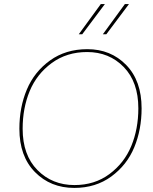

<svg xmlns="http://www.w3.org/2000/svg" viewBox="-20 -911 752 941"><path d="M366 -743 474 -891H494L383 -743ZM484 -743 592 -891H612L501 -743ZM344 10Q228 10 151.5 -67.5Q75 -145 75 -280Q75 -385 111.5 -472Q148 -559 225 -614.5Q302 -670 408 -670Q523 -670 598.5 -592.5Q674 -515 674 -380Q674 -276 638 -189Q602 -102 525.5 -46Q449 10 344 10ZM345 -4Q444 -4 516.5 -58Q589 -112 623.5 -195.5Q658 -279 658 -380Q658 -509 586.5 -582.5Q515 -656 407 -656Q307 -656 233.5 -602Q160 -548 125.5 -464.5Q91 -381 91 -280Q91 -151 163.5 -77.5Q236 -4 345 -4Z"/></svg>

Font: Elaine Sans Thin
Style: Italic
Weight: 250
Italic angle: -13°
Designer: Wei Huang
Foundry: Wei Huang
Version: Version 2.001;December 24, 2019;FontCreator 12.0.0.2547 64-b